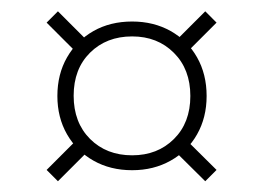

<svg xmlns="http://www.w3.org/2000/svg" viewBox="-20 -396 478 348"><path d="M85 -375.5 141.5 -319 121 -298.5 64.5 -355ZM64.5 -88 121.5 -145 142 -124.5 85 -67.5ZM219.5 -357Q258.5 -357 289.2 -339.8Q320 -322.5 337.2 -292Q354.5 -261.5 354.5 -222Q354.5 -183 337.2 -152.5Q320 -122 289.2 -104.8Q258.5 -87.5 219.5 -87.5Q180 -87.5 149.5 -104.8Q119 -122 101.5 -152.5Q84 -183 84 -222Q84 -261.5 101.5 -292Q119 -322.5 149.5 -339.8Q180 -357 219.5 -357ZM219.5 -114.5Q265.5 -114.5 295.2 -144Q325 -173.5 325 -222Q325 -270.5 295.2 -300.2Q265.5 -330 219.5 -330Q173 -330 143.2 -300.5Q113.5 -271 113.5 -222.5Q113.5 -174 143.2 -144.2Q173 -114.5 219.5 -114.5ZM372.5 -355 317.5 -300 297 -320.5 352 -375.5ZM372.5 -88 352 -67.5 296.5 -122.5 317 -143Z"/></svg>

Font: Newsreader 24pt Light
Style: Regular
Weight: 300
Designer: Hugues Gentile
Foundry: Production Type
Version: Version 1.003